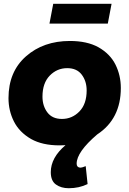

<svg xmlns="http://www.w3.org/2000/svg" viewBox="-20 -764 684 1017"><path d="M344 233Q304 233 276.5 213.5Q249 194 249 148Q249 71 327 5L295 6Q205 6 145 -27.5Q82.5 -63.5 53.8 -120.5Q25 -177.5 25 -244Q25 -384 117.5 -465.5Q210 -547 350 -547Q441 -547 501 -514Q563.5 -478.5 591.8 -421.5Q620 -364.5 620 -298Q620 -134 495 -52Q386 41 386 103Q386 122 404 124Q416 124 434 116L444 211Q399 233 344 233ZM308 -134Q362 -134 400.5 -173.5Q439 -213 439 -285Q439 -334 413 -368.5Q387 -403 336 -403Q282 -403 243.5 -363.5Q205 -324 205 -252Q205 -203 231 -168.5Q257 -134 308 -134ZM551 -639H242L262 -744H571Z"/></svg>

Font: Argentum Novus
Style: Bold Italic
Weight: 700
Designer: Julieta Ulanovsky (font) & Cristiano Sobral (main changes)
Foundry: Julieta Ulanovsky (font) & Cristiano Sobral (main changes)
Version: Version 3.00;November 27, 2020;FontCreator 13.0.0.2655 64-bi